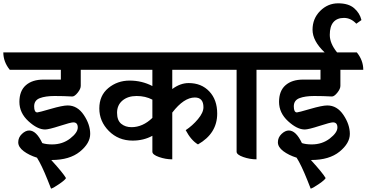

<svg xmlns="http://www.w3.org/2000/svg" viewBox="-69 -941 2211 1158"><path d="M418 -520V-423Q418 -405 399.5 -382Q381 -359 367 -359Q315 -362 260 -362Q205 -362 171 -349Q137 -336 137 -299.5Q137 -263 156 -263Q164 -263 236 -284Q308 -305 339 -305Q398 -305 436.5 -247.5Q475 -190 475 -133.5Q475 -77 413 -26.5Q351 24 242 24H240Q312 103 329 133Q324 144 290 167.5Q256 191 239 197Q236 190 218 144Q182 54 154 10Q106 -5 73.5 -29.5Q41 -54 41 -83Q41 -112 63 -133Q85 -154 107 -154Q150 -154 186 -78Q210 -70 245 -70Q308 -70 354 -105.5Q400 -141 400 -172Q400 -203 373 -203Q358 -203 291.5 -181.5Q225 -160 203 -160Q157 -160 102.5 -210Q48 -260 48 -326.5Q48 -393 87 -427Q126 -461 193 -461H298V-520H-10Q-49 -568 -49 -625H517Q556 -577 556 -520Z M970 -520V-404Q1018 -440 1069 -440Q1146 -440 1193.5 -389.5Q1241 -339 1241 -256Q1241 -136 1125 -70Q1083 -95 1051 -156Q1092 -183 1125 -222.5Q1158 -262 1158 -294Q1158 -353 1106 -353Q1040 -353 970 -262V20Q930 20 890 6Q850 -8 850 -26V-122Q797 -93 731 -93Q645 -93 587.5 -151Q530 -209 530 -287Q530 -365 584.5 -410Q639 -455 713 -455Q787 -455 850 -422V-520H496Q457 -568 457 -625H1277Q1316 -577 1316 -520ZM850 -340Q808 -362 755 -362Q702 -362 669.5 -334.5Q637 -307 637 -261Q637 -215 662 -194.5Q687 -174 724 -174Q792 -174 850 -230Z M1615 -520H1478V20Q1438 20 1398 6Q1358 -8 1358 -26V-520H1260Q1221 -568 1221 -625H1576Q1615 -577 1615 -520Z M1984 -520V-423Q1984 -405 1965.5 -382Q1947 -359 1933 -359Q1881 -362 1826 -362Q1771 -362 1737 -349Q1703 -336 1703 -299.5Q1703 -263 1722 -263Q1730 -263 1802 -284Q1874 -305 1905 -305Q1964 -305 2002.5 -247.5Q2041 -190 2041 -133.5Q2041 -77 1979 -26.5Q1917 24 1808 24H1806Q1878 103 1895 133Q1890 144 1856 167.5Q1822 191 1805 197Q1802 190 1784 144Q1748 54 1720 10Q1672 -5 1639.5 -29.5Q1607 -54 1607 -83Q1607 -112 1629 -133Q1651 -154 1673 -154Q1716 -154 1752 -78Q1776 -70 1811 -70Q1874 -70 1920 -105.5Q1966 -141 1966 -172Q1966 -203 1939 -203Q1924 -203 1857.5 -181.5Q1791 -160 1769 -160Q1723 -160 1668.5 -210Q1614 -260 1614 -326.5Q1614 -393 1653 -427Q1692 -461 1759 -461H1864V-520H1556Q1517 -568 1517 -625H1889Q1816 -694 1816 -761.5Q1816 -829 1862 -875Q1908 -921 1970.5 -921Q2033 -921 2067 -891.5Q2101 -862 2111 -820L2080 -798Q2047 -833 2005.5 -833Q1964 -833 1942 -807.5Q1920 -782 1920 -730.5Q1920 -679 1964 -625H2083Q2122 -577 2122 -520Z"/></svg>

Font: Karma
Style: Bold
Weight: 700
Designer: Joana Correia
Foundry: Indian Type Foundry
Version: Version 1.202;PS 1.0;hotconv 1.0.78;makeotf.lib2.5.61930; tt